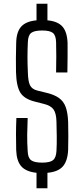

<svg xmlns="http://www.w3.org/2000/svg" viewBox="-20 -913 447 1020"><path d="M174 -893H232V-805Q287 -800 312 -771.5Q337 -743 339 -684Q339 -650 339 -611Q339 -572 338 -528H278Q279 -576 279 -614.5Q279 -653 278 -689Q277 -725 261 -738Q245 -751 204 -751Q162 -751 145.5 -738Q129 -725 128 -689Q126 -648 126 -610Q126 -572 128 -530Q129 -481 139.5 -460Q150 -439 178 -432L223 -421Q267 -411 292.5 -393Q318 -375 329 -344.5Q340 -314 342 -266Q343 -230 343 -190Q343 -150 342 -116Q339 -57 313.5 -28.5Q288 0 232 5V87H174V5Q118 -1 93 -29.5Q68 -58 66 -116Q65 -163 65 -200.5Q65 -238 67 -286H127Q125 -240 124.5 -198Q124 -156 127 -111Q128 -75 145 -62Q162 -49 204 -49Q245 -49 261.5 -62Q278 -75 280 -111Q282 -145 281.5 -188Q281 -231 280 -266Q279 -311 264.5 -331.5Q250 -352 213 -361L166 -373Q109 -387 88 -421Q67 -455 65 -530Q64 -565 64.5 -604.5Q65 -644 66 -685Q67 -743 92.5 -771.5Q118 -800 174 -805Z"/></svg>

Font: Big Shoulders Text Light
Style: Regular
Weight: 300
Designer: Patric King
Foundry: XO Type Co
Version: Version 1.000; ttfautohint (v1.8.2)